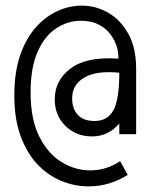

<svg xmlns="http://www.w3.org/2000/svg" viewBox="-20 -653 540 684"><path d="M295 11Q246 11 198.5 -8.5Q151 -28 113.5 -67.5Q76 -107 53.5 -168Q31 -229 31 -313Q31 -396 52 -456.5Q73 -517 108 -556Q143 -595 185.5 -614Q228 -633 271 -633Q321 -633 365 -608Q409 -583 437 -533Q465 -483 465 -408V-175H405V-213Q366 -167 308 -167Q251 -167 213 -204.5Q175 -242 175 -299Q175 -367 232 -409.5Q289 -452 402 -444Q402 -500 366 -539.5Q330 -579 268 -579Q221 -579 180 -552Q139 -525 114 -468.5Q89 -412 89 -324Q89 -228 120 -166.5Q151 -105 199.5 -75.5Q248 -46 301 -46Q359 -46 408 -79L435 -30Q370 11 295 11ZM317 -222Q363 -222 384 -260Q405 -298 405 -394Q323 -402 280 -376.5Q237 -351 237 -303Q237 -266 257 -244Q277 -222 317 -222Z"/></svg>

Font: Inconsolata Nerd Font Mono
Style: Regular
Weight: 400
Monospace: yes
Designer: Raph Levien, Cyreal, Brenton Simpson
Foundry: Raph Levien, Cyreal, Google
Version: Version 3.000; ttfautohint (v1.8.3);Nerd Fonts 3.0.2